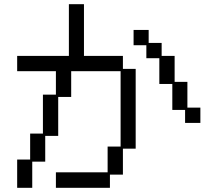

<svg xmlns="http://www.w3.org/2000/svg" viewBox="-20 -869 1040 917"><path d="M62 -107H124V-231H185V-417H247V-529H62V-602H309V-849H381V-602H567V-540H628V-159H567V-35H505V28H247V-46H494V-169H556V-529H320V-406H258V-220H196V-97H134V28H62ZM803 -468H741V-591H679V-653H618V-726H690V-664H752V-602H814V-478H875V-355H937V-282H864V-344H803Z"/></svg>

Font: DotGothic16
Style: Regular
Weight: 400
Designer: Fontworks Inc.
Foundry: Fontworks Inc.
Version: Version 1.100